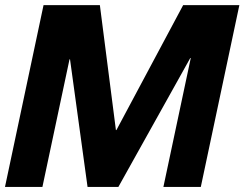

<svg xmlns="http://www.w3.org/2000/svg" viewBox="-24 -734 960 754"><path d="M368.2 -713.9 431.2 -223.1H433.1L695.3 -713.9H916L764.6 0H617.7L725.1 -505.9H723.1L440.9 0H319.8L251 -501H249L142.6 0H-4.4L147 -713.9Z"/></svg>

Font: XB Khoramshahr
Style: Bold Italic
Weight: 700
Italic angle: -12°
Designer: Behnam
Foundry: Irmug
Version: Version 8.005 2009